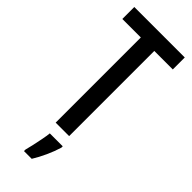

<svg xmlns="http://www.w3.org/2000/svg" viewBox="-301 -745 998 998"><g transform="rotate(45 198.0 -246.5)"><path d="M247 0H148V-626H12V-714H383V-626H247ZM261 71Q250 108 231.5 148.5Q213 189 193 221H136V210Q141 192 147 164.5Q153 137 158.5 109Q164 81 166 61H261Z"/></g></svg>

Font: Noto Sans Telugu ExtraCondensed Medium
Style: Regular
Weight: 500
Width: 2
Designer: Jelle Bosma - Monotype Design Team
Foundry: Monotype Imaging Inc.
Version: Version 2.005; ttfautohint (v1.8.4.7-5d5b)